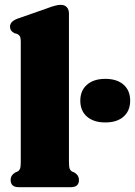

<svg xmlns="http://www.w3.org/2000/svg" viewBox="-20 -775 559 795"><path d="M265.5 -719.5V-104.5Q265.5 -84.5 268.5 -76.8Q271.5 -69 278 -65L288.5 -60.5Q307 -49 307 -30Q307 0 273.5 0H57.5Q24 0 24 -30Q24 -49 42.5 -60.5L53 -65Q60 -69 63 -76.8Q66 -84.5 66 -104.5V-603.5Q66 -619 62 -625.2Q58 -631.5 50 -635L40 -637.5Q21.5 -646.5 21.5 -664.5Q21.5 -685.5 50.5 -697L173.5 -740Q212 -755 231.5 -755Q248 -755 256.8 -745Q265.5 -735 265.5 -719.5ZM416 -268Q368 -268 340.2 -292Q312.5 -316 312.5 -358.5Q312.5 -400 340.2 -424.2Q368 -448.5 416 -448.5Q464.5 -448.5 491.8 -424.2Q519 -400 519 -358.5Q519 -316.5 491.8 -292.2Q464.5 -268 416 -268Z"/></svg>

Font: Fraunces 72pt S050 Black
Style: Regular
Weight: 900
Version: Version 1.000; ttfautohint (v1.8.3)